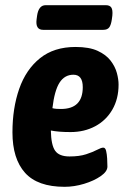

<svg xmlns="http://www.w3.org/2000/svg" viewBox="-20 -712 494 740"><path d="M229 8Q125 8 76.5 -46Q28 -100 28 -202Q28 -295 54 -369.5Q80 -444 134 -487.5Q188 -531 271 -531Q324 -531 356.5 -516Q389 -501 406.5 -478Q424 -455 430.5 -430.5Q437 -406 437 -386Q437 -331 413 -289.5Q389 -248 347 -225.5Q305 -203 252 -203Q228 -203 209.5 -204.5Q191 -206 176 -209Q177 -153 192.5 -131Q208 -109 248 -109Q286 -109 312 -117.5Q338 -126 354 -134.5Q370 -143 378 -143Q386 -143 389 -130.5Q392 -118 393 -101Q394 -84 394 -70Q394 -51 368 -33Q342 -15 304 -3.5Q266 8 229 8ZM215 -292Q299 -292 299 -376Q299 -424 263 -424Q229 -424 209.5 -393.5Q190 -363 182 -295Q190 -293 198.5 -292.5Q207 -292 215 -292ZM146 -597Q116 -597 121 -637L123 -652Q129 -692 156 -692H388Q403 -692 409 -683Q415 -674 413 -652L411 -637Q408 -616 401 -606.5Q394 -597 378 -597Z"/></svg>

Font: Asap Condensed
Style: Bold Italic
Weight: 700
Width: 3
Italic angle: -6°
Designer: Pablo Cosgaya
Foundry: Omnibus-Type
Version: Version 3.001; ttfautohint (v1.8.4.7-5d5b)